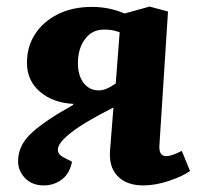

<svg xmlns="http://www.w3.org/2000/svg" viewBox="-20 -550 605 584"><path d="M325 -223Q236 -178 196 -146.5Q156 -115 156 -95Q156 -88 160 -82Q164 -76 176 -70L199 -58Q192 -22 168 -4Q144 14 113 14Q78 14 56.5 -8Q35 -30 35 -60Q35 -108 76.5 -146Q118 -184 201 -230L204 -234Q141 -237 101.5 -271Q62 -305 62 -359Q62 -408 86.5 -446Q111 -484 155.5 -506.5Q200 -529 260 -529Q312 -529 359 -509L435 -530L491 -515L465 -110Q462 -75 486 -75Q501 -75 533 -91L558 -30Q536 -14 494.5 0Q453 14 416 14Q365 14 337.5 -14.5Q310 -43 315 -96ZM344 -452Q329 -457 319.5 -458.5Q310 -460 296 -460Q260 -460 238.5 -431Q217 -402 217 -358Q217 -320 234.5 -297.5Q252 -275 281 -275Q302 -275 332 -296Z"/></svg>

Font: Literata 12pt
Style: Bold Italic
Weight: 700
Italic angle: -2°
Designer: Latin by Veronika Burian and Jose Scaglione. Greek by Irene Vlachou. Cyrillic by Vera Evstafieva
Foundry: TypeTogether
Version: Version 3.002